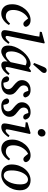

<svg xmlns="http://www.w3.org/2000/svg" viewBox="1115 -1860 756 3026"><g transform="rotate(90 1493.0 -347.0)"><path d="M193 11Q129 11 88 -32Q47 -75 47 -160Q47 -218 67.5 -270.5Q88 -323 123 -364Q158 -405 202.5 -428Q247 -451 295 -451Q340 -451 367.5 -431Q395 -411 403 -378Q401 -358 387.5 -347.5Q374 -337 357 -337Q339 -337 325 -348.5Q311 -360 300 -375L258 -430L300 -422Q254 -410 217 -373.5Q180 -337 158.5 -285Q137 -233 137 -176Q137 -117 164.5 -89Q192 -61 237 -61Q272 -61 301 -81.5Q330 -102 351 -128L374 -110Q346 -59 297 -24Q248 11 193 11Z M513 11Q488 11 471.5 -2Q455 -15 455 -44Q455 -56 458 -73.5Q461 -91 466 -121L526 -423Q537 -471 546 -519Q555 -567 561 -616L590 -586L480 -597L484 -627L654 -674L665 -665L554 -126Q546 -92 546 -77Q546 -67 552.5 -62Q559 -57 567 -57Q580 -57 601 -73.5Q622 -90 647 -120L671 -102Q652 -74 628.5 -48Q605 -22 576.5 -5.5Q548 11 513 11Z M789 11Q754 11 726 -14.5Q698 -40 698 -102Q698 -150 716.5 -199.5Q735 -249 765.5 -294Q796 -339 834.5 -374.5Q873 -410 913.5 -430.5Q954 -451 991 -451Q1020 -451 1041 -432Q1062 -413 1080 -385L1037 -353Q1020 -367 999 -377.5Q978 -388 956 -388Q912 -388 867 -342Q834 -309 812 -254.5Q790 -200 790 -143Q790 -100 804.5 -80Q819 -60 843 -60Q870 -60 903.5 -84Q937 -108 986 -166L994 -143Q963 -99 928 -64Q893 -29 857 -9Q821 11 789 11ZM1004 11Q980 11 963.5 -3.5Q947 -18 947 -50Q947 -69 949.5 -86Q952 -103 957 -125L1017 -404L1101 -459L1117 -448L1043 -125Q1036 -93 1036 -77Q1036 -57 1055 -57Q1071 -57 1093 -74.5Q1115 -92 1138 -120L1162 -103Q1145 -75 1120 -49Q1095 -23 1065.5 -6Q1036 11 1004 11ZM972 -507Q987 -544 1002.5 -582Q1018 -620 1034 -657Q1053 -705 1088 -705Q1105 -705 1117.5 -695.5Q1130 -686 1130 -667Q1130 -640 1101 -611Q1075 -581 1048.5 -551.5Q1022 -522 996 -492Z M1289 -2 1246 -30Q1272 -23 1294 -23Q1338 -23 1362 -43Q1386 -63 1386 -97Q1386 -118 1374 -138.5Q1362 -159 1324 -187Q1289 -215 1266 -244Q1243 -273 1243 -316Q1243 -372 1284.5 -411.5Q1326 -451 1397 -451Q1445 -451 1475.5 -430.5Q1506 -410 1516 -367Q1508 -335 1476 -335Q1439 -335 1423 -382L1405 -436L1442 -411Q1435 -413 1426 -414Q1417 -415 1407 -415Q1363 -415 1344.5 -393Q1326 -371 1326 -342Q1326 -313 1341.5 -293.5Q1357 -274 1395 -245Q1437 -214 1454.5 -187Q1472 -160 1472 -121Q1472 -64 1427 -26.5Q1382 11 1304 11Q1249 11 1218.5 -13Q1188 -37 1182 -80Q1186 -95 1197 -104Q1208 -113 1223 -113Q1263 -113 1274 -67Z M1638 -2 1595 -30Q1621 -23 1643 -23Q1687 -23 1711 -43Q1735 -63 1735 -97Q1735 -118 1723 -138.5Q1711 -159 1673 -187Q1638 -215 1615 -244Q1592 -273 1592 -316Q1592 -372 1633.5 -411.5Q1675 -451 1746 -451Q1794 -451 1824.5 -430.5Q1855 -410 1865 -367Q1857 -335 1825 -335Q1788 -335 1772 -382L1754 -436L1791 -411Q1784 -413 1775 -414Q1766 -415 1756 -415Q1712 -415 1693.5 -393Q1675 -371 1675 -342Q1675 -313 1690.5 -293.5Q1706 -274 1744 -245Q1786 -214 1803.5 -187Q1821 -160 1821 -121Q1821 -64 1776 -26.5Q1731 11 1653 11Q1598 11 1567.5 -13Q1537 -37 1531 -80Q1535 -95 1546 -104Q1557 -113 1572 -113Q1612 -113 1623 -67Z M1925 -38Q1925 -51 1927.5 -69Q1930 -87 1935 -113L1992 -380L2009 -364L1906 -374L1910 -403L2078 -451L2092 -441L2025 -125Q2018 -93 2018 -77Q2018 -67 2023.5 -62Q2029 -57 2037 -57Q2066 -57 2117 -120L2141 -102Q2122 -74 2098 -48Q2074 -22 2045 -5.5Q2016 11 1981 11Q1958 11 1941.5 -1Q1925 -13 1925 -38ZM2070 -564Q2047 -564 2030.5 -579Q2014 -594 2014 -622Q2014 -648 2033.5 -667Q2053 -686 2077 -686Q2101 -686 2116.5 -670.5Q2132 -655 2132 -628Q2132 -603 2113.5 -583.5Q2095 -564 2070 -564Z M2326 11Q2262 11 2221 -32Q2180 -75 2180 -160Q2180 -218 2200.5 -270.5Q2221 -323 2256 -364Q2291 -405 2335.5 -428Q2380 -451 2428 -451Q2473 -451 2500.5 -431Q2528 -411 2536 -378Q2534 -358 2520.5 -347.5Q2507 -337 2490 -337Q2472 -337 2458 -348.5Q2444 -360 2433 -375L2391 -430L2433 -422Q2387 -410 2350 -373.5Q2313 -337 2291.5 -285Q2270 -233 2270 -176Q2270 -117 2297.5 -89Q2325 -61 2370 -61Q2405 -61 2434 -81.5Q2463 -102 2484 -128L2507 -110Q2479 -59 2430 -24Q2381 11 2326 11Z M2734 11Q2689 11 2652 -7Q2615 -25 2593.5 -61.5Q2572 -98 2572 -153Q2572 -214 2591.5 -268Q2611 -322 2645 -363Q2679 -404 2724.5 -427.5Q2770 -451 2821 -451Q2889 -451 2934 -409Q2979 -367 2979 -285Q2979 -226 2960 -172.5Q2941 -119 2907.5 -77.5Q2874 -36 2829.5 -12.5Q2785 11 2734 11ZM2744 -28Q2776 -28 2802 -50.5Q2828 -73 2847 -110Q2866 -147 2876 -192.5Q2886 -238 2886 -285Q2886 -354 2865 -382Q2844 -410 2810 -410Q2769 -410 2736.5 -373.5Q2704 -337 2685 -278.5Q2666 -220 2666 -153Q2666 -85 2688 -56.5Q2710 -28 2744 -28Z"/></g></svg>

Font: Lisu Bosa SemiBold
Style: Italic
Weight: 600
Italic angle: -19°
Designer: David Morse, Annie Olsen, Victor Gaultney, Frank Grießhammer (Latin)
Foundry: SIL International
Version: Version 2.000